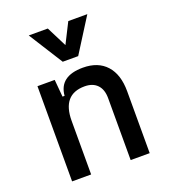

<svg xmlns="http://www.w3.org/2000/svg" viewBox="-141 -878 867 981"><g transform="rotate(-20 293.0 -388.0)"><path d="M400.4 0V-336.9Q400.4 -383.8 376 -409.2Q351.6 -434.6 307.6 -434.6Q185.5 -434.6 185.5 -291V0H82V-517.6H175.8L184.1 -423.8H195.3Q204.1 -527.3 332 -527.3Q414.1 -527.3 459 -477.5Q503.9 -427.7 503.9 -336.9V0ZM246.1 -590.8 128.9 -776.4H232.4L288.1 -666L343.8 -776.4H447.3L330.1 -590.8Z"/></g></svg>

Font: Cascadia Mono PL
Style: Regular
Weight: 400
Monospace: yes
Designer: Aaron Bell
Foundry: Saja Typeworks
Version: Version 2404.023; ttfautohint (v1.8.4)